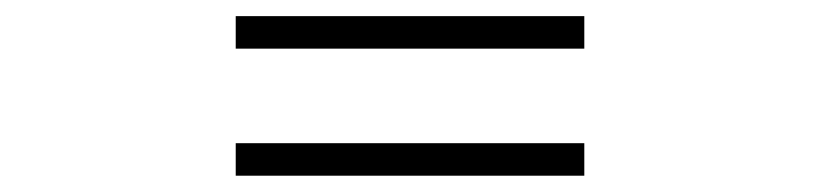

<svg xmlns="http://www.w3.org/2000/svg" viewBox="-20 -490 1017 238"><path d="M704.3 -429.7H272.2V-470H704.3ZM704.3 -272.2H272.2V-312.5H704.3Z"/></svg>

Font: Min Sans VF VF
Style: Regular
Weight: 400
Designer: Jinseong-Kim, NotoSansCJK, Nunito
Foundry: Jinseong-Kim
Version: Version 1.420;Glyphs 3.1.2 (3151)